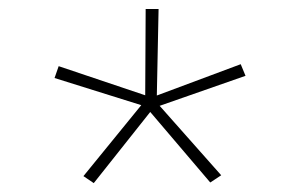

<svg xmlns="http://www.w3.org/2000/svg" viewBox="-20 -731 640 428"><path d="M294.9 -496.6 101.6 -557.1 110.8 -583.5 303.7 -518.6 304.7 -710.9H333.5L329.6 -518.1L516.6 -587.9L527.3 -562L335.9 -495.1L473.1 -340.3L448.7 -324.2L314.9 -481.4L189 -322.8L166 -338.4Z"/></svg>

Font: Roboto Mono Thin
Style: Regular
Weight: 250
Designer: Google
Version: Version 2.000985; 2015; ttfautohint (v1.3)